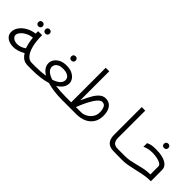

<svg xmlns="http://www.w3.org/2000/svg" viewBox="143 -1736 2714 2714"><g transform="rotate(45 1500.0 -379.0)"><path d="M358.5 -94Q263.5 -40.5 182.5 -40.5Q140.5 -40.5 101.5 -53.8Q62.5 -67 36.8 -96.8Q11 -126.5 11 -172.5Q11 -227 47 -276.2Q83 -325.5 143.5 -358.5Q204 -391.5 273.5 -399.5V-448.5H353Q353 -390.5 358.5 -337.5Q364 -284.5 374.5 -244Q396 -159.5 434.5 -113.5Q473 -67.5 525.5 -67.5H602V0H520.5Q460 0 423 -24Q386 -48 358.5 -94ZM194 -109Q226.5 -109 260.2 -121.2Q294 -133.5 323 -155.5Q309 -197 300 -236.5Q292 -271 286 -331Q231 -326 184.8 -301.8Q138.5 -277.5 111.8 -244.8Q85 -212 85 -183.5Q85 -164 98.5 -146.8Q112 -129.5 136.8 -119.2Q161.5 -109 194 -109ZM184.5 -542Q184.5 -561.5 196.2 -573.5Q208 -585.5 227.5 -585.5Q247 -585.5 259.2 -573.5Q271.5 -561.5 271.5 -542Q271.5 -522.5 259.2 -510.5Q247 -498.5 227.5 -498.5Q208 -498.5 196.2 -510.5Q184.5 -522.5 184.5 -542ZM327.5 -539.5Q327.5 -559 339.2 -571Q351 -583 370.5 -583Q390 -583 402.2 -571Q414.5 -559 414.5 -539.5Q414.5 -520 402.2 -508Q390 -496 370.5 -496Q351 -496 339.2 -508Q327.5 -520 327.5 -539.5Z M798.5 -81.5Q749 -110.5 722.5 -149Q696 -187.5 696 -234.5Q696 -269.5 718.5 -305.8Q741 -342 787.8 -366.5Q834.5 -391 903 -391Q971.5 -391 1018.8 -366.8Q1066 -342.5 1088.2 -306.5Q1110.5 -270.5 1109 -237Q1107 -189.5 1079 -150.2Q1051 -111 1000.5 -81.5Q1089.5 -67.5 1201.5 -67.5V0Q1026.5 0 899.5 -38.5Q774.5 0 598.5 0V-67.5Q710 -67.5 798.5 -81.5ZM900 -104.5Q964 -125.5 999.8 -157.2Q1035.5 -189 1037.5 -231.5Q1038.5 -253 1025.8 -274Q1013 -295 982 -309.2Q951 -323.5 901.5 -323.5Q851.5 -323.5 821.5 -309Q791.5 -294.5 779 -273Q766.5 -251.5 766.5 -228.5Q766.5 -187.5 801.5 -156.2Q836.5 -125 900 -104.5ZM856.5 -529.5Q856.5 -549 868.2 -561Q880 -573 899.5 -573Q919 -573 931.2 -561Q943.5 -549 943.5 -529.5Q943.5 -510 931.2 -498Q919 -486 899.5 -486Q880 -486 868.2 -498Q856.5 -510 856.5 -529.5Z M1196 -67.5H1315V-758.5H1385.5V-178Q1430 -278 1465.5 -336.5Q1501 -395 1538.8 -424.2Q1576.5 -453.5 1623 -453.5Q1670 -453.5 1703.8 -430Q1737.5 -406.5 1755.5 -362Q1773.5 -317.5 1773.5 -256.5Q1773.5 -170.5 1734 -112.8Q1694.5 -55 1629.8 -27.5Q1565 0 1488 0H1196ZM1702.5 -254.5Q1702.5 -309.5 1684.5 -346.8Q1666.5 -384 1623 -384Q1577.5 -384 1521.8 -298Q1466 -212 1410 -67.5H1516.5Q1554.5 -67.5 1598.2 -89.8Q1642 -112 1672.2 -154.5Q1702.5 -197 1702.5 -254.5Z M2068.5 -172 2068 -725H2138.5V-180Q2138.5 -126.5 2163.2 -97Q2188 -67.5 2248 -67.5H2401.5V0L2230.5 -2Q2149.5 -2 2109 -44.2Q2068.5 -86.5 2068.5 -172Z M2481.5 -344V-417.5Q2528.5 -447.5 2633 -447.5Q2706.5 -447.5 2766.8 -432.2Q2827 -417 2863.5 -383.8Q2900 -350.5 2900 -299.5L2900.5 -75.5Q2834.5 -75.5 2776 -65.5Q2717.5 -55.5 2637 -36.5Q2559 -18 2506 -9Q2453 0 2394.5 0V-68Q2444.5 -68 2489 -76.2Q2533.5 -84.5 2600.5 -102Q2671 -120.5 2720.2 -129.5Q2769.5 -138.5 2827.5 -138.5L2827 -299.5Q2827 -323.5 2799.2 -341Q2771.5 -358.5 2726 -368Q2680.5 -377.5 2628.5 -377.5Q2587 -377.5 2545.2 -368.2Q2503.5 -359 2481.5 -344ZM2656.5 -582Q2656.5 -601.5 2668.2 -613.5Q2680 -625.5 2699.5 -625.5Q2719 -625.5 2731.2 -613.5Q2743.5 -601.5 2743.5 -582Q2743.5 -562.5 2731.2 -550.5Q2719 -538.5 2699.5 -538.5Q2680 -538.5 2668.2 -550.5Q2656.5 -562.5 2656.5 -582Z"/></g></svg>

Font: JuliaMono Light
Style: Italic
Weight: 300
Italic angle: -9°
Monospace: yes
Designer: cormullion
Foundry: corm
Version: Version 0.054; ttfautohint (v1.8.4)